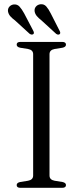

<svg xmlns="http://www.w3.org/2000/svg" viewBox="-20 -901 396 921"><path d="M217.5 -59Q217.5 -38.5 242 -34L279.5 -28Q296.5 -24.5 296.5 -13Q296.5 0 277.5 0H78.5Q60 0 60 -13Q60 -24.5 77 -28L114.5 -34Q139 -38.5 139 -59V-641Q139 -661.5 114.5 -666L77 -672Q60 -675.5 60 -687Q60 -700 78.5 -700H277.5Q296.5 -700 296.5 -687Q296.5 -675.5 279.5 -672L242 -666Q217.5 -661.5 217.5 -641ZM223.5 -836.5 266 -753Q272 -742 266 -737Q258.5 -732 249 -739L178.5 -803.5Q165.5 -813.5 156.8 -823.8Q148 -834 146 -847Q144.5 -860 152.2 -869.2Q160 -878.5 173.5 -880.5Q191 -882.5 202 -870Q213 -857.5 223.5 -836.5ZM96 -836.5 139.5 -753.5Q145.5 -742 140 -737.5Q132.5 -732 122 -739L52 -803Q39 -812.5 30 -822.5Q21 -832.5 18.5 -845.5Q16.5 -858.5 24.2 -868Q32 -877.5 45 -879.5Q62.5 -881.5 73.5 -869.5Q84.5 -857.5 96 -836.5Z"/></svg>

Font: Fraunces 9pt S000 Light
Style: Regular
Weight: 300
Version: Version 1.000; ttfautohint (v1.8.3)